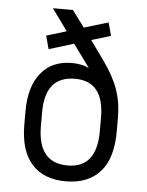

<svg xmlns="http://www.w3.org/2000/svg" viewBox="-51 -732 598 783"><g transform="rotate(5 248.0 -340.5)"><path d="M418 -384.8Q437 -331.1 437 -267.1V-211.9Q437 -101.6 388.2 -46.9Q338.4 8.8 247.1 8.8Q156.7 8.8 107.9 -45.9Q59.1 -100.6 59.1 -207V-262.2Q59.1 -363.8 105 -418.9Q149.4 -474.1 231 -474.1Q270 -474.1 300.8 -460L232.9 -553.2L130.9 -522L116.2 -576.2L198.2 -601.1L133.8 -689.9H215.8L266.1 -622.1L365.2 -651.9L379.9 -598.1L300.8 -574.2L356.9 -496.1Q398.9 -438 418 -384.8ZM368.2 -262.2Q368.2 -411.1 249 -411.1Q127 -411.1 127 -264.2V-207Q127 -56.2 249 -56.2Q368.2 -56.2 368.2 -206.1Z"/></g></svg>

Font: D-DIN-PRO
Style: Regular
Weight: 400
Designer: Charles Nix
Foundry: Datto Inc.
Version: Version 1.000;hotconv 1.0.109;makeotfexe 2.5.65596